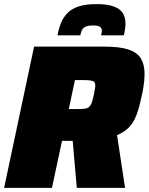

<svg xmlns="http://www.w3.org/2000/svg" viewBox="-25 -915 724 935"><path d="M-5 0 141 -688H483Q559 -688 601.5 -673.5Q644 -659 661.5 -629.5Q679 -600 679 -555Q679 -540 677.5 -523Q676 -506 673 -487.5Q670 -469 665 -448Q658 -415 650 -386Q642 -357 630 -333Q618 -309 598 -290Q578 -271 545 -257L584 0H349L329 -229Q325 -229 320.5 -229Q316 -229 311 -229H277L228 0ZM310 -384H352Q373 -384 386.5 -385.5Q400 -387 408 -393.5Q416 -400 421.5 -414.5Q427 -429 432 -454Q435 -469 437 -480.5Q439 -492 439 -499Q439 -510 434 -515.5Q429 -521 416.5 -523Q404 -525 381 -525H340ZM255 -743Q261 -776 272.5 -804Q284 -832 304.5 -852.5Q325 -873 359 -884Q393 -895 445 -895Q498 -895 529 -883.5Q560 -872 573 -851Q586 -830 586 -801Q586 -788 584 -773.5Q582 -759 578 -743H467Q469 -749 470 -755Q471 -761 471 -766Q471 -777 462.5 -784Q454 -791 428 -791Q403 -791 390.5 -784.5Q378 -778 373.5 -767Q369 -756 366 -743Z"/></svg>

Font: Saira Thin Black
Style: Italic
Weight: 900
Italic angle: -12°
Version: Version 1.101